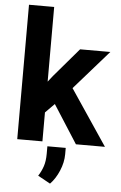

<svg xmlns="http://www.w3.org/2000/svg" viewBox="-63 -794 671 1068"><g transform="rotate(5 272.0 -259.5)"><path d="M382.3 0 246.1 -212.9 195.3 -161.6V0H54.7V-750.5H195.3V-333.5L222.2 -367.7L359.4 -528.3H528.3L336.4 -309.6L544.4 0ZM327.6 24.9V60.1Q327.6 106 307.6 153.1Q287.6 200.2 257.8 230.5L188.5 192.4Q205.6 166 215.3 137Q225.1 107.9 225.1 66.9V24.9Z"/></g></svg>

Font: Vazirmatn RD FD
Style: Bold
Weight: 700
Designer: Saber Rastikerdar
Foundry: Saber Rastikerdar
Version: Version 33.003